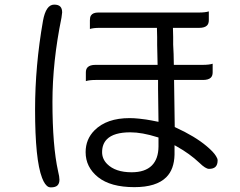

<svg xmlns="http://www.w3.org/2000/svg" viewBox="-20 -769 1040 831"><path d="M131.8 -294.9Q131.8 -77.1 162.1 1Q174.3 32.7 189.9 40Q194.8 42 200.2 42Q220.2 42 228.8 33.4Q237.3 24.9 237.3 8.8Q237.3 -3.9 231.4 -27.8Q207 -137.7 207 -328.1Q207 -501.5 246.1 -692.4L249 -715.3Q249 -732.4 240.7 -740.7Q232.4 -749 214.4 -749Q178.7 -749 166 -678.7Q131.8 -483.9 131.8 -294.9ZM637.2 -52.7Q607.9 -23.4 549.8 -23.4Q479.5 -23.4 443.8 -59.1Q421.9 -81.1 421.9 -110.4Q421.9 -145.5 442.9 -166.5Q472.7 -196.3 543.9 -196.3Q594.7 -196.3 661.1 -175.3L666 -173.8V-134.8Q665.5 -81.1 637.2 -52.7ZM351.6 -418Q367.2 -422.9 393.6 -422.9H664.1V-383.8L666 -241.7Q630.4 -249 612.1 -251.7Q593.8 -254.4 582.5 -255.4Q560.1 -257.8 541 -257.8Q441.9 -257.8 389.2 -205.1Q350.6 -166.5 350.6 -110.4Q350.6 -45.4 404.5 -2.2Q458.5 41 561.5 41Q656.7 41 699.7 -2Q733.9 -36.1 735.4 -99.6V-140.6L745.6 -134.8Q800.8 -104 842.8 -64.5Q869.6 -38.1 884.8 -38.1Q903.8 -38.1 912.8 -47.1Q921.9 -56.2 921.9 -75.2Q921.9 -82.5 915 -93.3Q904.3 -111.3 874 -136.7Q824.2 -178.7 740.2 -217.3L736.3 -219.2L733.4 -422.9H858.4Q882.3 -422.9 892.6 -433.1Q900.4 -440.9 900.4 -455.6V-493.2Q884.8 -488.3 858.4 -488.3H732.4L731.4 -535.6L729.5 -576.2V-609.4L728.5 -648.4H841.8Q865.7 -648.4 876 -658.7Q883.8 -666.5 883.8 -681.6V-719.7Q868.2 -714.8 841.8 -714.8H405.3Q381.8 -714.8 373.5 -701.7Q369.1 -694.3 369.1 -681.6V-643.6Q384.8 -648.4 410.2 -648.4H659.2L660.2 -608.4V-575.2L662.1 -488.3H393.6Q369.6 -488.3 359.4 -478Q351.6 -470.2 351.6 -455.6Z"/></svg>

Font: YuPearl-Light
Style: Light
Weight: 300
Designer: Max Yao
Foundry: Max-Everyday
Version: Version 1.011; ttfautohint (v1.8.3)